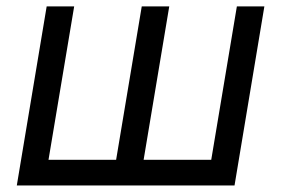

<svg xmlns="http://www.w3.org/2000/svg" viewBox="-20 -565 857 585"><path d="M122.2 -545.5H206L127.8 -78.1H333.8L411.9 -545.5H495.7L417.6 -78.1H623.6L701.7 -545.5H785.5L694.6 0H31.2Z"/></svg>

Font: Inter UI
Style: Italic
Weight: 400
Italic angle: -9.39999°
Designer: Rasmus Andersson
Foundry: rsms
Version: 3.2;8d6f07862